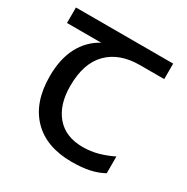

<svg xmlns="http://www.w3.org/2000/svg" viewBox="-131 -650 752 773"><g transform="rotate(30 245.0 -263.5)"><path d="M301 10Q183 10 118 -57Q53 -124 53 -245Q53 -325 82 -380.5Q111 -436 165 -465H6V-537H458V-465H345Q251 -465 197.5 -411.5Q144 -358 144 -252Q144 -165 187 -114.5Q230 -64 310 -64Q347 -64 381 -73.5Q415 -83 447 -99V-21Q418 -5 383 2.5Q348 10 301 10Z"/></g></svg>

Font: bangla15
Style: Regular
Weight: 400
Designer: Jelle Bosma - Monotype Design Team
Foundry: Monotype Imaging Inc.
Version: Version 2.006